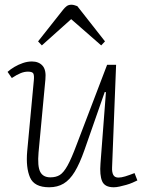

<svg xmlns="http://www.w3.org/2000/svg" viewBox="-20 -778 613 812"><path d="M12 -474Q24 -485 41 -495Q58 -505 77 -511.5Q96 -518 115 -518Q144 -518 160 -500Q176 -482 172 -442L143 -133Q138 -75 150 -51.5Q162 -28 193 -28Q217 -28 233 -38Q249 -48 265.5 -77.5Q282 -107 304 -166L433 -504H471L454 -70Q453 -50 459 -38.5Q465 -27 481 -27Q493 -27 509.5 -32Q526 -37 549 -46L561 -15Q553 -11 540.5 -5.5Q528 0 513.5 4Q499 8 485.5 11Q472 14 461 14Q423 14 412 -11.5Q401 -37 405 -87L428 -388L423 -389L337 -143Q317 -86 296 -51.5Q275 -17 249 -1.5Q223 14 188 14Q125 14 107 -27.5Q89 -69 95 -138L123 -437Q125 -457 121.5 -466Q118 -475 98 -475Q83 -475 67 -468.5Q51 -462 30 -448ZM424 -603 408 -586 281 -697 157 -586 141 -603 247 -737Q254 -746 262 -752Q270 -758 282 -758Q289 -758 295 -756Q301 -754 307 -752Z"/></svg>

Font: Literata 18pt ExtraLight
Style: Italic
Weight: 250
Italic angle: -2°
Designer: Latin by Veronika Burian and Jose Scaglione. Greek by Irene Vlachou. Cyrillic by Vera Evstafieva
Foundry: TypeTogether
Version: Version 3.103;gftools[0.9.29]